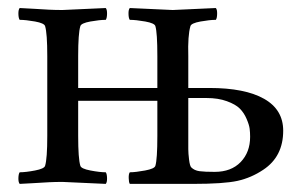

<svg xmlns="http://www.w3.org/2000/svg" viewBox="-20 -453 745 476"><path d="M28.8 2.9Q25.4 -1 25.6 -11.5Q25.9 -22 28.8 -25.9Q43.5 -25.9 66.7 -30.3Q89.8 -34.7 91.8 -42Q97.2 -59.6 97.2 -116.2V-314Q97.2 -370.6 91.8 -388.2Q89.8 -395.5 66.9 -399.7Q43.9 -403.8 28.8 -403.8Q25.9 -407.7 25.6 -418.5Q25.4 -429.2 28.8 -433.1Q43 -432.6 64 -431.2Q85 -429.7 101.1 -429Q117.2 -428.2 134.8 -428.2Q139.6 -428.2 242.2 -433.1Q245.6 -429.2 245.4 -418.5Q245.1 -407.7 242.2 -403.8Q227.1 -403.8 204.1 -399.7Q181.2 -395.5 179.2 -388.2Q173.8 -370.6 173.8 -314V-234.9H370.1V-314Q370.1 -372.1 365.2 -388.2Q363.3 -395.5 340.1 -399.7Q316.9 -403.8 301.8 -403.8Q298.8 -407.7 298.6 -418.5Q298.3 -429.2 301.8 -433.1Q404.3 -428.2 408.2 -428.2Q412.6 -428.2 515.1 -433.1Q518.6 -429.2 518.3 -418.5Q518.1 -407.7 515.1 -403.8Q500 -403.8 477.1 -399.7Q454.1 -395.5 452.1 -388.2Q445.3 -364.7 446.8 -314V-234.9H499Q587.4 -234.9 634.8 -208Q682.1 -181.2 682.1 -128.9Q682.1 -64.9 632.8 -32.2Q603 -12.2 568.8 -4.6Q534.7 2.9 458 2.9H301.8Q299.3 -1 299.1 -11.5Q298.8 -22 301.8 -25.9Q315.9 -25.9 339.6 -30.3Q363.3 -34.7 365.2 -42Q370.1 -58.1 370.1 -116.2V-203.1H173.8V-116.2Q173.8 -59.6 179.2 -42Q181.2 -34.7 204.3 -30.3Q227.5 -25.9 242.2 -25.9Q245.1 -22 245.4 -11.5Q245.6 -1 242.2 2.9Q139.6 -2 134.8 -2Q117.2 -2 101.1 -1.2Q85 -0.5 64 1Q43 2.4 28.8 2.9ZM446.8 -83Q446.8 -73.2 448.7 -57.4Q450.7 -41.5 454.1 -38.1Q461.9 -30.3 474.6 -28.6Q487.3 -26.9 512.2 -26.9Q553.2 -26.9 576.7 -51.3Q600.1 -75.7 600.1 -113.8Q600.1 -124.5 598.9 -134Q597.7 -143.6 591.3 -158.4Q585 -173.3 574.5 -183.8Q564 -194.3 542.5 -202.1Q521 -210 492.2 -210H446.8Z"/></svg>

Font: Crimson
Style: Roman
Weight: 400
Version: Version 0.8